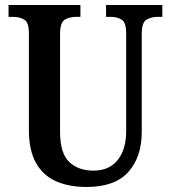

<svg xmlns="http://www.w3.org/2000/svg" viewBox="-20 -734 679 764"><path d="M324 10Q255 10 203.5 -12.5Q152 -35 123.5 -85Q95 -135 95 -217V-602Q95 -645 76.5 -656Q58 -667 30 -667H14V-714H300V-667H284Q256 -667 237.5 -655.5Q219 -644 219 -598V-210Q219 -124 255.5 -89.5Q292 -55 352 -55Q414 -55 448 -97Q482 -139 482 -211V-602Q482 -645 464 -656Q446 -667 418 -667H402V-714H626V-667H609Q581 -667 562.5 -655.5Q544 -644 544 -598V-209Q544 -109 490.5 -49.5Q437 10 324 10Z"/></svg>

Font: Noto Serif Khmer Condensed SemiBold
Style: Regular
Weight: 600
Width: 3
Designer: Danh Hong and the Monotype Design Team
Foundry: Monotype Imaging Inc.
Version: Version 2.004; ttfautohint (v1.8.4.7-5d5b)